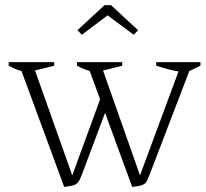

<svg xmlns="http://www.w3.org/2000/svg" viewBox="-20 -725 804 751"><path d="M497 6 322 -472H375L534 -21H521L688 -472H730L566 -44Q560 -29 556 -20Q552 -11 545 -6Q538 -1 527 1.5Q516 4 497 6ZM231 6 55 -472H109L269 -21H256L382 -365L402 -313L301 -44Q295 -28 290 -19Q285 -10 278.5 -5.5Q272 -1 260.5 1.5Q249 4 231 6ZM88 -442Q67 -445 48.5 -452Q30 -459 14 -468V-482H192V-468ZM355 -442Q335 -445 316 -452Q297 -459 281 -468V-482H458V-468ZM710 -442Q680 -444 650.5 -451Q621 -458 591 -468V-482H764V-468ZM414 -705 520 -607 503 -589 401 -665 300 -589 283 -607 389 -705Z"/></svg>

Font: Piazzolla Thin Thin
Style: Regular
Weight: 250
Version: Version 2.005